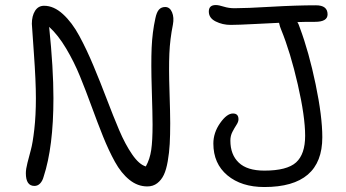

<svg xmlns="http://www.w3.org/2000/svg" viewBox="-20 -733 1378 765"><path d="M1033.2 12.2Q941.9 12.2 886 -34.4Q830.1 -81.1 830.1 -161.1Q830.1 -204.1 856.9 -242.4Q883.8 -280.8 908.2 -280.8Q930.2 -280.8 930.2 -257.8Q930.2 -247.6 922.1 -235.4Q914.1 -223.1 906 -207.5Q897.9 -191.9 897.9 -172.9Q897.9 -116.7 931.4 -85Q964.8 -53.2 1033.2 -53.2Q1123.5 -53.2 1159.7 -85.9Q1195.8 -118.7 1195.8 -191.9Q1195.8 -268.6 1166.5 -396.5Q1137.2 -524.4 1100.1 -615.2Q1095.2 -626 1091.8 -642.1Q1068.8 -641.1 998.3 -637.5Q927.7 -633.8 898.9 -633.8Q866.7 -633.8 839.4 -647.5Q812 -661.1 812 -687Q812 -712.9 839.8 -712.9Q851.6 -712.9 871.6 -706.5Q891.6 -700.2 914.1 -700.2Q961.4 -700.2 1061 -706.1Q1160.6 -711.9 1238.8 -711.9Q1285.2 -711.9 1285.2 -675.8Q1285.2 -646 1234.9 -646Q1188 -646 1165 -645Q1169.4 -638.7 1174.8 -622.1Q1210.9 -525.4 1237.5 -397.5Q1264.2 -269.5 1264.2 -186Q1264.2 12.2 1033.2 12.2ZM117.2 7.8Q83 7.8 83 -43Q83 -59.1 89.4 -84.2Q95.7 -109.4 103 -136Q110.4 -162.6 116.7 -217.8Q123 -272.9 123 -341.8Q123 -409.7 115 -520.8Q106.9 -631.8 106.9 -638.2Q106.9 -669.4 119.6 -689.7Q132.3 -710 155.8 -710Q194.3 -710 230.7 -676.8Q267.1 -643.6 296.1 -589.8Q325.2 -536.1 352.5 -470.7Q379.9 -405.3 405.3 -338.4Q430.7 -271.5 454.8 -214.6Q479 -157.7 506.6 -117.7Q534.2 -77.6 561 -69.8Q577.1 -98.6 582.5 -135.3Q587.9 -171.9 587.9 -236.8Q587.9 -275.4 584.7 -377.7Q581.5 -480 584.2 -542.5Q586.9 -605 599.1 -660.2Q604 -684.1 613.3 -694.6Q622.6 -705.1 638.2 -705.1Q656.7 -705.1 665.5 -684.1Q674.3 -663.1 668.9 -634.8Q657.2 -576.7 654.8 -519.3Q652.3 -461.9 655.3 -371.1Q658.2 -280.3 658.2 -242.2Q658.2 -194.3 656.2 -159.4Q654.3 -124.5 648.4 -90.8Q642.6 -57.1 632.8 -36.4Q623 -15.6 606.4 -2.9Q589.8 9.8 566.9 9.8Q528.3 9.8 495.6 -16.6Q462.9 -43 438 -88.1Q413.1 -133.3 390.6 -189.2Q368.2 -245.1 345.2 -308.1Q322.3 -371.1 298.8 -428.7Q275.4 -486.3 243.4 -540Q211.4 -593.8 175.8 -626Q192.9 -460.4 192.9 -341.8Q192.9 -147.9 153.8 -28.8Q149.4 -12.2 139.9 -2.2Q130.4 7.8 117.2 7.8Z"/></svg>

Font: Shantell Sans Normal
Style: Regular
Weight: 300
Designer: Stephen Nixon, Anya Danilova, Shantell Martin
Foundry: Arrow Type
Version: Version 1.006;[559af2be0]